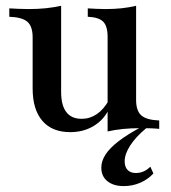

<svg xmlns="http://www.w3.org/2000/svg" viewBox="-20 -445 590 663"><path d="M222.6 11.3Q159.7 11.3 126.2 -27.8Q92.7 -66.9 92.7 -139.5V-316.1Q92.7 -354 74.6 -369.8Q56.5 -385.5 12.1 -387.1V-416.1Q27.4 -415.3 44.4 -414.5Q61.3 -413.7 79 -413.7Q110.5 -413.7 137.9 -416.5Q165.3 -419.4 191.1 -425V-127.4Q191.1 -81.5 208.9 -58.1Q226.6 -34.7 262.1 -34.7Q290.3 -34.7 314.1 -50.8Q337.9 -66.9 355.6 -98.4L354.8 -65.3Q336.3 -29 301.6 -8.9Q266.9 11.3 222.6 11.3ZM351.6 8.9V-316.9Q351.6 -354.8 336.3 -370.2Q321 -385.5 283.1 -387.1V-416.1Q297.6 -415.3 312.9 -414.5Q328.2 -413.7 344.4 -413.7Q374.2 -413.7 400.4 -416.5Q426.6 -419.4 450 -425V-100Q450 -62.1 468.1 -46.4Q486.3 -30.6 529.8 -29V0Q514.5 -1.6 497.6 -2Q480.6 -2.4 463.7 -2.4Q432.3 -2.4 404.4 0.4Q376.6 3.2 351.6 8.9ZM407.3 197.6Q371.8 197.6 350.8 180.6Q329.8 163.7 329.8 133.9Q329.8 111.3 344.4 88.7Q358.9 66.1 389.9 42.3Q421 18.5 469.4 -7.3H488.7Q488.7 -4.8 487.1 -3.6Q485.5 -2.4 483.1 -0.8Q448.4 28.2 429.4 57.7Q410.5 87.1 410.5 112.1Q410.5 131.5 420.6 141.9Q430.6 152.4 449.2 152.4Q477.4 152.4 499.2 130.6L509.7 154Q490.3 175 463.7 186.3Q437.1 197.6 407.3 197.6Z"/></svg>

Font: Playfair SemiBold
Style: Regular
Weight: 600
Designer: Claus Eggers Sørensen
Foundry: Claus Eggers Sørensen
Version: Version 2.001;gftools[0.9.30]